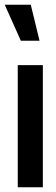

<svg xmlns="http://www.w3.org/2000/svg" viewBox="-41 -791 235 811"><path d="M47 -619 -21 -771H89L126 -619ZM34 0V-516H140V0Z"/></svg>

Font: Stick No Bills ExtraLight
Style: Bold
Weight: 700
Version: Version 2.000